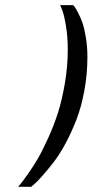

<svg xmlns="http://www.w3.org/2000/svg" viewBox="-20 -720 357 740"><path d="M100.1 0H49.8Q53.7 -4.4 60.5 -12.7Q67.4 -21 87.4 -49.1Q107.4 -77.1 125.5 -108.2Q143.6 -139.2 165.5 -187.5Q187.5 -235.8 203.4 -285.4Q219.2 -335 230.2 -399.9Q241.2 -464.8 241.2 -529.8Q241.2 -579.6 233.9 -622.1Q226.6 -665 219.2 -682.6L211.9 -700.2H262.2Q264.6 -697.8 268.3 -692.9Q272 -688 281.2 -670.4Q290.5 -652.8 297.9 -631.8Q305.2 -610.8 311 -575.4Q316.9 -540 316.9 -501Q316.9 -433.6 304.9 -369.6Q293 -305.7 273.9 -257.1Q254.9 -208.5 231.7 -165.5Q208.5 -122.6 185.3 -93Q162.1 -63.5 143.1 -42Q124 -20.5 112.3 -10.3Z"/></svg>

Font: Pfennig
Style: Italic
Weight: 500
Italic angle: -13°
Version: Version 20120410 ; ttfautohint (v0.8)